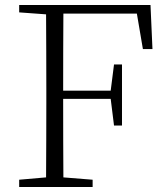

<svg xmlns="http://www.w3.org/2000/svg" viewBox="-20 -743 662 763"><path d="M547.9 -547.9 523.9 -689H231.9Q231.4 -616.2 231.2 -540.8Q231 -465.3 231 -382.8H419.9L433.1 -486.8H464.8V-244.1H433.1L419.9 -350.1H231Q231 -262.2 231.2 -186Q231.4 -109.9 231.9 -38.1L348.1 -28.8V0H56.2V-28.8L163.1 -38.1Q163.6 -110.8 163.8 -184.8Q164.1 -258.8 164.1 -333V-390.1Q164.1 -464.4 163.8 -538.3Q163.6 -612.3 163.1 -686L56.2 -693.8V-723.1H578.1L585.9 -547.9Z"/></svg>

Font: Source Han Serif TW ExtraLight
Style: Regular
Weight: 250
Designer: Ryoko NISHIZUKA Ë•øÂ°öÊ∂ºÂ≠ê (kana & ideographs); Frank Grie√ühammer (Latin, Greek & Cyrillic); Wenlong ZHANG Âº†ÊñáÈæô 
Foundry: Adobe
Version: Version 2.003;hotconv 1.1.1;makeotfexe 2.6.0